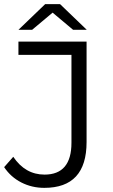

<svg xmlns="http://www.w3.org/2000/svg" viewBox="-25 -901 546 927"><path d="M229 -840 130 -757H64L193 -881H265L394 -757H328ZM64 -636V-700H393V-215Q393 6 189 6Q129 6 78 -20Q27 -46 -5 -94L39 -144Q97 -58 190 -58Q320 -58 320 -212V-636Z"/></svg>

Font: mBank
Style: Regular
Weight: 400
Designer: Julieta Ulanovsky
Foundry: Julieta Ulanovsky
Version: Version 7.200;PS 007.200;hotconv 1.0.88;makeotf.lib2.5.64775